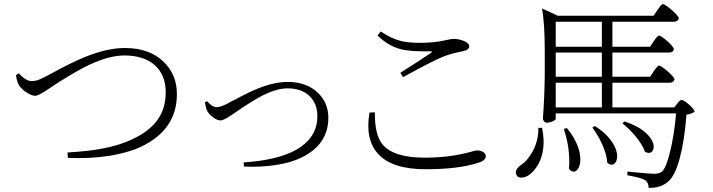

<svg xmlns="http://www.w3.org/2000/svg" viewBox="-20 -835 3444 928"><path d="M510 -82C569 -92 619 -106 660 -125C777 -180 835 -265 835 -380C835 -443 814 -494 772 -535C727 -580 664 -603 583 -603C525 -603 460 -588 387 -558C346 -541 292 -515 227 -479C224 -477 221 -476 220 -475C195 -462 177 -453 164 -448C154 -445 144 -443 133 -443C114 -443 93 -456 71 -481L57 -471C61 -448 66 -432 73 -421C81 -410 92 -399 107 -389C124 -378 138 -372 150 -372C161 -372 182 -383 213 -404C236 -420 257 -433 274 -444C330 -479 377 -506 414 -523C477 -552 533 -567 582 -567C706 -567 781 -501 781 -390C781 -286 731 -215 622 -163C578 -142 529 -127 475 -117C430 -108 373 -102 306 -98L308 -72C379 -69 446 -72 510 -82Z M1159 -30C1268 -25 1372 -41 1436 -73C1523 -115 1567 -179 1567 -266C1567 -314 1550 -354 1517 -386C1481 -421 1432 -439 1371 -439C1329 -439 1282 -429 1231 -409C1201 -397 1161 -378 1111 -351C1100 -346 1093 -342 1088 -339C1061 -324 1040 -317 1027 -317C1012 -317 997 -327 981 -346L970 -340C971 -338 971 -335 972 -331C975 -316 978 -305 982 -298C988 -287 997 -277 1010 -268C1023 -258 1035 -253 1046 -253C1057 -253 1076 -263 1105 -283C1118 -292 1128 -299 1136 -304C1139 -306 1145 -310 1152 -315C1193 -342 1227 -362 1252 -375C1297 -397 1336 -408 1371 -408C1459 -408 1514 -355 1514 -274C1514 -202 1478 -147 1406 -108C1346 -76 1263 -57 1158 -50Z M2038 -17C2146 -17 2231 -28 2294 -49C2317 -56 2328 -67 2328 -80C2328 -96 2309 -108 2286 -108C2281 -108 2271 -106 2255 -101C2186 -82 2112 -73 2032 -73C1931 -73 1863 -95 1828 -138C1803 -169 1791 -220 1792 -292L1766 -291C1751 -205 1765 -139 1806 -93C1851 -42 1928 -17 2038 -17ZM1928 -462C1933 -465 1940 -469 1950 -474C2036 -521 2092 -549 2119 -560C2144 -570 2171 -578 2201 -584C2209 -586 2215 -587 2219 -588C2238 -592 2248 -600 2248 -612C2248 -621 2239 -630 2222 -637C2206 -644 2189 -647 2172 -647C2164 -647 2152 -645 2136 -641C2097 -632 2055 -628 2010 -628C1971 -628 1939 -631 1914 -638C1884 -646 1853 -661 1820 -683L1805 -663C1840 -629 1878 -607 1918 -597C1949 -589 1996 -586 2057 -587C2070 -587 2071 -584 2061 -578C2022 -552 1974 -520 1915 -483Z M3210 42C3253 7 3285 -112 3298 -281C3315 -283 3328 -288 3337 -295C3337 -310 3288 -352 3275 -352C3270 -352 3264 -348 3257 -339C3255 -337 3254 -335 3253 -334L3239 -316H2940V-435H3215C3229 -435 3237 -440 3240 -451C3240 -466 3178 -518 3165 -518C3161 -518 3155 -512 3147 -501C3144 -496 3142 -493 3140 -491L3122 -464H2940V-581H3212C3227 -581 3235 -586 3237 -597C3237 -612 3178 -663 3165 -663C3161 -663 3155 -657 3147 -646C3144 -641 3142 -638 3140 -636L3122 -609H2940V-730H3236C3250 -730 3258 -735 3261 -746C3261 -761 3197 -815 3184 -815C3179 -815 3172 -808 3163 -794C3161 -791 3159 -788 3158 -787L3139 -759H2676L2600 -794C2609 -741 2613 -673 2613 -589V-473C2612 -396 2609 -325 2604 -262C2604 -253 2613 -242 2621 -242C2633 -242 2644 -245 2654 -250C2662 -254 2666 -257 2666 -260V-287H3248C3241 -212 3231 -150 3218 -99C3206 -49 3193 -18 3180 -6C3171 1 3158 5 3141 5C3129 5 3088 2 3019 -5C3016 -6 3014 -6 3013 -6L3012 12C3057 20 3086 28 3098 36C3109 43 3115 56 3115 73C3154 74 3186 64 3210 42ZM2505 23C2519 22 2531 16 2542 7C2565 -12 2583 -38 2595 -71C2610 -114 2611 -163 2600 -217H2582C2583 -178 2574 -141 2556 -106C2539 -74 2519 -51 2496 -36C2475 -20 2468 -4 2477 12C2482 21 2491 25 2505 23ZM2730 -19C2751 8 2777 -7 2784 -47C2787 -69 2784 -94 2775 -121C2764 -153 2746 -185 2720 -216L2705 -212C2714 -185 2722 -155 2727 -120C2732 -83 2733 -49 2730 -19ZM2915 -49C2939 -26 2964 -45 2963 -82C2962 -104 2954 -126 2938 -149C2919 -177 2892 -203 2855 -226L2843 -219C2861 -194 2877 -167 2890 -139C2905 -105 2914 -75 2915 -49ZM3097 -102C3124 -85 3146 -106 3138 -139C3133 -158 3120 -176 3100 -194C3075 -216 3042 -234 2999 -248L2988 -239C3011 -221 3032 -200 3053 -175C3075 -148 3090 -123 3097 -102ZM2666 -435H2889V-316H2666ZM2666 -581H2889V-464H2666ZM2666 -730H2889V-609H2666Z"/></svg>

Font: AllPunType Light
Style: Regular
Weight: 300
Version: 1.0